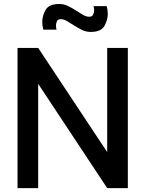

<svg xmlns="http://www.w3.org/2000/svg" viewBox="-20 -966 746 986"><path d="M445.5 -802Q423 -802 401.8 -812Q380.5 -822 361 -834.8Q341.5 -847.5 324.5 -857.5Q307.5 -867.5 292.5 -867.5Q275.5 -867.5 271.5 -855.5Q267.5 -843.5 267.5 -834.5Q267.5 -824.5 270.5 -813.5H202.5Q197 -835 197 -854.5Q197 -884 214 -914.8Q231 -945.5 284.5 -945.5Q307.5 -945.5 328.5 -935.5Q349.5 -925.5 369 -912.8Q388.5 -900 405.8 -890Q423 -880 437.5 -880Q454 -880 458.8 -891.8Q463.5 -903.5 463.5 -913Q463.5 -923 460 -934.5H528Q533.5 -913 533.5 -894Q533.5 -864.5 516.5 -833.2Q499.5 -802 445.5 -802ZM70 0V-720H176L530.5 -185V-720H636.5V0H530.5L176 -535.5V0Z"/></svg>

Font: Cns Manrope SemBd
Style: Regular
Weight: 600
Designer: Mikhail Sharanda
Foundry: Mikhail Sharanda
Version: Version 4.504